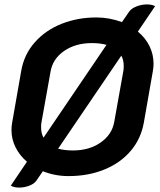

<svg xmlns="http://www.w3.org/2000/svg" viewBox="-20 -788 722 869"><path d="M675 -499Q675 -484 672 -467L631 -233Q618 -160 572 -105.5Q526 -51 453 -21Q380 9 290 9Q229 9 174 -13L145 29Q135 44 112.5 52.5Q90 61 67 61Q42 61 29 52L102 -56Q69 -84 50.5 -121Q32 -158 32 -199Q32 -217 35 -233L76 -467Q89 -542 138 -597Q187 -652 259.5 -680.5Q332 -709 416 -709Q475 -709 532 -688L565 -736Q575 -750 598 -759Q621 -768 645 -768Q668 -768 682 -760L604 -645Q638 -617 656.5 -579.5Q675 -542 675 -499ZM166 -212Q166 -184 177 -165L462 -585Q433 -593 396 -593Q322 -593 270.5 -557.5Q219 -522 209 -465L168 -236Q166 -228 166 -212ZM540 -489Q540 -517 529 -536L243 -115Q273 -107 310 -107Q384 -107 435.5 -143Q487 -179 497 -236L538 -465Q540 -473 540 -489Z"/></svg>

Font: K2D
Style: Bold Italic
Weight: 700
Italic angle: -10°
Designer: Katatrad Aksorn Co.,Ltd.
Foundry: Cadson Demak Co.,Ltd.
Version: Version 1.000; ttfautohint (v1.6)